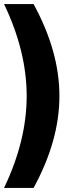

<svg xmlns="http://www.w3.org/2000/svg" viewBox="-20 -810 364 950"><path d="M146 120H0Q112 -114 112 -335Q112 -556 0 -790H146Q274 -556 274 -335Q274 -114 146 120Z"/></svg>

Font: Akshar Light
Style: Regular
Weight: 300
Designer: Tall Chai
Foundry: Tall Chai
Version: Version 1.100